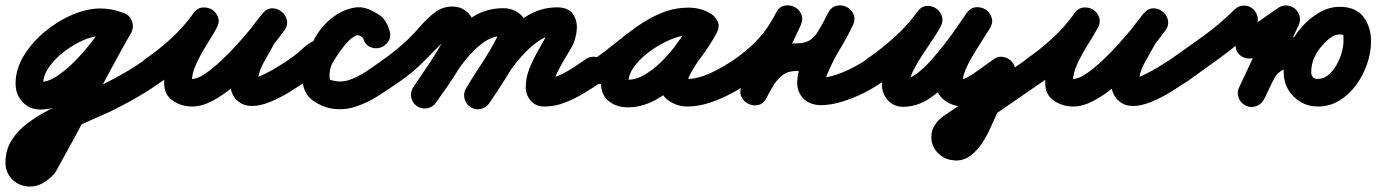

<svg xmlns="http://www.w3.org/2000/svg" viewBox="-94 -335 5040 703"><path d="M386 -223Q379 -203 359.5 -194.5Q340 -186 321 -194Q309 -199 298 -201Q287 -203 273 -203Q246 -203 210.5 -187.5Q175 -172 141.5 -146.5Q108 -121 86 -90Q64 -59 64 -29Q64 -28 59.5 -31.5Q55 -35 55 -35Q80 -35 108.5 -52.5Q137 -70 166 -97.5Q195 -125 221 -156Q247 -187 267 -216Q287 -245 297 -264Q307 -282 327 -288Q347 -294 366 -285Q384 -275 390 -255Q396 -235 387 -216Q366 -177 330.5 -128.5Q295 -80 250 -36Q205 8 155 37Q105 66 55 66Q14 66 -11.5 38.5Q-37 11 -37 -29Q-37 -81 -7.5 -130Q22 -179 69.5 -218.5Q117 -258 171 -281Q225 -304 273 -304Q316 -304 357 -288Q377 -281 385.5 -261.5Q394 -242 386 -223ZM367 -284Q385 -274 390.5 -253.5Q396 -233 386 -215Q315 -89 248 39Q181 167 110 294Q110 294 107 298Q104 303 103 303Q87 321 64.5 334.5Q42 348 16 348Q-22 348 -48 323Q-74 298 -74 260Q-74 215 -52 179.5Q-30 144 6.5 116.5Q43 89 86 67Q129 45 171.5 27Q214 9 247 -8Q297 -32 345.5 -59Q394 -86 439 -118Q456 -130 476.5 -126.5Q497 -123 509 -106Q521 -89 517.5 -68.5Q514 -48 497 -36Q458 -8 417 16Q376 40 333 62Q314 72 277 88Q240 104 197.5 124Q155 144 116 166.5Q77 189 52 213Q27 237 27 260Q27 259 26 258Q26 256 25 255Q21 249 17 247Q17 247 16 247Q19 247 22 243Q25 239 29 235Q29 235 25 240Q22 245 22 244Q92 118 159.5 -10.5Q227 -139 298 -265Q308 -283 328.5 -288.5Q349 -294 367 -284Z M438 -119Q488 -153 533.5 -195Q579 -237 614 -286Q628 -306 647.5 -307.5Q667 -309 682 -300Q698 -290 704.5 -271.5Q711 -253 699 -232Q683 -203 661.5 -169Q640 -135 624 -100Q608 -65 608 -32Q608 -29 607.5 -33.5Q607 -38 605 -40Q601 -48 599.5 -47Q598 -46 609 -46Q629 -46 657 -65Q685 -84 716.5 -113.5Q748 -143 777.5 -176Q807 -209 830.5 -238Q854 -267 865 -282Q879 -302 899 -302.5Q919 -303 935 -291Q950 -280 955.5 -260.5Q961 -241 946 -222Q936 -210 925.5 -197.5Q915 -185 908 -172Q908 -172 908 -172Q908 -172 908 -173Q908 -173 908.5 -173Q909 -173 909 -173Q891 -141 870.5 -104Q850 -67 850 -30Q850 -30 850.5 -29Q851 -28 850 -31Q849 -32 849 -33Q849 -33 849 -33Q849 -33 849 -34Q848 -34 848 -34Q848 -34 848 -34Q852 -27 850 -29.5Q848 -32 843.5 -37.5Q839 -43 835 -45Q834 -46 830 -47Q826 -48 829 -48Q839 -48 857.5 -56Q876 -64 897 -75.5Q918 -87 936.5 -99Q955 -111 966 -118Q983 -130 1003.5 -126.5Q1024 -123 1036 -106Q1048 -89 1044.5 -68.5Q1041 -48 1024 -36Q1000 -19 966 2Q932 23 895.5 38Q859 53 829 53Q803 53 785.5 41.5Q768 30 760 14Q760 14 760 14Q760 14 759 14Q759 13 759 13Q759 13 759 13Q749 -6 749 -30Q749 -82 772.5 -129Q796 -176 819 -221Q819 -221 819.5 -221Q820 -221 820 -221Q820 -222 820 -222Q820 -222 820 -222Q830 -239 842 -254Q854 -269 866 -284Q882 -304 901.5 -304.5Q921 -305 936 -293Q951 -282 956 -263Q961 -244 947 -224Q928 -197 899 -161Q870 -125 834.5 -87.5Q799 -50 760 -17.5Q721 15 682.5 35Q644 55 609 55Q570 55 538.5 33.5Q507 12 507 -32Q507 -76 524 -119Q541 -162 565.5 -203.5Q590 -245 611 -282Q623 -303 643 -304.5Q663 -306 679 -295Q696 -285 703 -266Q710 -247 696 -228Q656 -171 604 -122.5Q552 -74 496 -35Q478 -24 457.5 -27.5Q437 -31 425 -48Q414 -66 417.5 -86.5Q421 -107 438 -119Z M966 -119Q988 -133 1010 -153.5Q1032 -174 1054 -185Q1055 -186 1052 -181.5Q1049 -177 1050 -178Q1065 -212 1092.5 -242.5Q1120 -273 1156 -291.5Q1192 -310 1231 -306Q1231 -306 1235 -305Q1239 -305 1240 -305Q1275 -295 1298 -278Q1321 -261 1332 -223Q1339 -200 1328 -183.5Q1317 -167 1300 -161Q1282 -155 1263.5 -162Q1245 -169 1237 -192Q1235 -195 1234 -196Q1234 -196 1234.5 -196Q1235 -196 1235 -195Q1236 -195 1236 -194.5Q1236 -194 1236 -194Q1235 -196 1233 -198Q1231 -200 1229 -201Q1229 -201 1228.5 -201Q1228 -201 1228 -202Q1228 -202 1227.5 -202Q1227 -202 1227 -202Q1216 -211 1199.5 -199.5Q1183 -188 1167 -168Q1151 -148 1139 -129.5Q1127 -111 1124 -105Q1124 -105 1124 -105Q1124 -105 1124 -105Q1124 -106 1124 -106Q1124 -106 1124 -106Q1117 -93 1114 -76Q1111 -59 1114 -44Q1115 -42 1122.5 -40.5Q1130 -39 1137 -38Q1137 -38 1136.5 -38Q1136 -38 1136 -38Q1136 -38 1136 -38Q1136 -38 1136 -38Q1165 -33 1197.5 -47Q1230 -61 1260 -82Q1290 -103 1311 -118Q1328 -130 1348.5 -126.5Q1369 -123 1381 -106Q1393 -89 1389.5 -68.5Q1386 -48 1369 -36Q1333 -11 1292.5 15Q1252 41 1208 55.5Q1164 70 1118 62Q1118 62 1118 62Q1118 62 1118 62Q1118 62 1117.5 62Q1117 62 1117 62Q1083 55 1053 34Q1023 13 1016 -24Q1009 -56 1014.5 -90.5Q1020 -125 1036 -154Q1036 -154 1036 -154Q1036 -154 1036 -155Q1036 -155 1036 -155Q1036 -155 1036 -155Q1054 -186 1080.5 -220Q1107 -254 1140 -279Q1173 -304 1210 -308Q1247 -312 1287 -284Q1287 -284 1286.5 -284Q1286 -284 1286 -284Q1286 -285 1285.5 -285Q1285 -285 1285 -285Q1291 -281 1296.5 -276Q1302 -271 1308 -266Q1308 -266 1308 -265.5Q1308 -265 1309 -265Q1309 -264 1309.5 -264Q1310 -264 1310 -264Q1323 -248 1331 -226Q1340 -203 1328.5 -186.5Q1317 -170 1299 -164Q1280 -158 1261 -164.5Q1242 -171 1236 -195Q1233 -204 1226.5 -204.5Q1220 -205 1212 -207Q1212 -207 1217 -207Q1221 -206 1221 -206Q1206 -207 1189.5 -195Q1173 -183 1160 -166Q1147 -149 1142 -138Q1133 -118 1111.5 -98.5Q1090 -79 1065 -62.5Q1040 -46 1022 -35Q1004 -23 983.5 -27.5Q963 -32 952 -49Q940 -67 944.5 -87.5Q949 -108 966 -119Z M1311 -118Q1359 -152 1400 -191Q1422 -212 1446.5 -240.5Q1471 -269 1499 -290Q1527 -311 1562 -311Q1599 -311 1622 -285.5Q1645 -260 1645 -224Q1645 -198 1629 -162Q1613 -126 1589 -87.5Q1565 -49 1541.5 -15Q1518 19 1502 41Q1490 58 1469.5 61.5Q1449 65 1432 53Q1415 41 1411.5 20.5Q1408 0 1420 -17Q1427 -28 1442 -49.5Q1457 -71 1474.5 -97.5Q1492 -124 1507.5 -149.5Q1523 -175 1533.5 -195Q1544 -215 1544 -224Q1544 -225 1545.5 -220.5Q1547 -216 1556 -212Q1557 -211 1560 -210.5Q1563 -210 1562 -210Q1560 -210 1555 -205.5Q1550 -201 1548 -200Q1503 -157 1462 -114.5Q1421 -72 1369 -36Q1352 -24 1331.5 -27.5Q1311 -31 1299 -48Q1287 -65 1290.5 -85.5Q1294 -106 1311 -118ZM1432 53Q1415 41 1411.5 20.5Q1408 0 1420 -17Q1449 -59 1482.5 -109Q1516 -159 1555.5 -203.5Q1595 -248 1642.5 -276.5Q1690 -305 1749 -305Q1784 -305 1810 -283.5Q1836 -262 1836 -225Q1836 -200 1820.5 -164Q1805 -128 1782 -89Q1759 -50 1736 -15Q1713 20 1698 42Q1687 59 1666.5 63.5Q1646 68 1628 56Q1611 45 1606.5 24.5Q1602 4 1614 -14Q1622 -26 1636.5 -48.5Q1651 -71 1668 -98.5Q1685 -126 1700.5 -152Q1716 -178 1725.5 -198Q1735 -218 1735 -225Q1735 -227 1735.5 -223.5Q1736 -220 1737 -218Q1740 -209 1745.5 -206.5Q1751 -204 1749 -204Q1709 -204 1673.5 -177.5Q1638 -151 1607 -111.5Q1576 -72 1549.5 -30.5Q1523 11 1502 41Q1490 58 1469.5 61.5Q1449 65 1432 53ZM1630 58Q1612 47 1607 27Q1602 7 1612 -11Q1637 -53 1670.5 -103.5Q1704 -154 1745 -200Q1786 -246 1834.5 -276Q1883 -306 1938 -308Q1983 -310 2001.5 -286.5Q2020 -263 2018 -229Q2016 -195 2000 -164Q1988 -143 1972.5 -117.5Q1957 -92 1944.5 -65.5Q1932 -39 1932 -16Q1932 -16 1932 -17.5Q1932 -19 1932 -20Q1931 -23 1930 -26Q1924 -37 1912 -43Q1908 -44 1902.5 -45Q1897 -46 1899 -46Q1924 -46 1952 -58.5Q1980 -71 2006 -88Q2032 -105 2051 -119Q2069 -130 2089.5 -126.5Q2110 -123 2122 -106Q2133 -88 2129.5 -67.5Q2126 -47 2109 -35Q2079 -15 2044.5 6Q2010 27 1973.5 41Q1937 55 1899 55Q1868 55 1849.5 34Q1831 13 1831 -16Q1831 -50 1844.5 -84Q1858 -118 1876.5 -150Q1895 -182 1911 -212Q1915 -220 1918 -226Q1919 -230 1920 -234Q1920 -234 1920 -234Q1920 -226 1925 -219Q1929 -213 1935 -210Q1940 -207 1942 -207Q1905 -206 1868.5 -178Q1832 -150 1799.5 -109.5Q1767 -69 1741 -28Q1715 13 1699 40Q1688 58 1668 63.5Q1648 69 1630 58Z M2081 -118Q2121 -146 2160.5 -178.5Q2200 -211 2242.5 -240.5Q2285 -270 2330.5 -288.5Q2376 -307 2428 -307Q2450 -307 2472 -301Q2494 -295 2512 -282Q2532 -268 2533.5 -248.5Q2535 -229 2525 -214Q2515 -198 2496.5 -191.5Q2478 -185 2458 -197Q2449 -202 2443 -204Q2437 -206 2426 -206Q2399 -206 2362 -190.5Q2325 -175 2289.5 -150Q2254 -125 2230.5 -94.5Q2207 -64 2207 -34Q2207 -30 2206.5 -32Q2206 -34 2205 -36Q2198 -46 2196 -44.5Q2194 -43 2205 -43Q2239 -43 2275 -66.5Q2311 -90 2343.5 -125.5Q2376 -161 2401.5 -198Q2427 -235 2442 -262Q2454 -284 2474 -287.5Q2494 -291 2510 -282Q2527 -273 2534.5 -254.5Q2542 -236 2530 -214Q2522 -198 2504.5 -173Q2487 -148 2468 -120Q2449 -92 2436 -68.5Q2423 -45 2423 -32Q2423 -33 2423 -35Q2422 -38 2420 -40Q2419 -43 2416 -45Q2413 -47 2416 -46Q2419 -46 2423 -46Q2451 -46 2482.5 -57.5Q2514 -69 2544 -86Q2574 -103 2596 -118Q2613 -130 2633.5 -126.5Q2654 -123 2666 -106Q2678 -89 2674.5 -68.5Q2671 -48 2654 -36Q2623 -14 2584 7Q2545 28 2503.5 41.5Q2462 55 2423 55Q2385 55 2353.5 33Q2322 11 2322 -32Q2322 -71 2344 -111Q2366 -151 2394.5 -189.5Q2423 -228 2442 -262Q2454 -284 2474 -287.5Q2494 -291 2510 -282Q2527 -273 2534.5 -254.5Q2542 -236 2530 -214Q2508 -173 2473.5 -126Q2439 -79 2396.5 -37Q2354 5 2305 31.5Q2256 58 2205 58Q2162 58 2134 34.5Q2106 11 2106 -34Q2106 -76 2126.5 -115.5Q2147 -155 2181 -189.5Q2215 -224 2257.5 -250.5Q2300 -277 2343.5 -292Q2387 -307 2426 -307Q2471 -307 2508 -285Q2529 -273 2530.5 -253Q2532 -233 2521 -216Q2511 -200 2492 -193Q2473 -186 2454 -200Q2448 -204 2441 -205Q2434 -206 2428 -206Q2388 -206 2350 -188Q2312 -170 2275.5 -142.5Q2239 -115 2204.5 -86Q2170 -57 2139 -36Q2122 -24 2101 -27.5Q2080 -31 2069 -48Q2057 -65 2060.5 -86Q2064 -107 2081 -118Z M2584 -48Q2572 -65 2575.5 -86Q2579 -107 2596 -118Q2648 -155 2683 -193Q2718 -231 2747 -287Q2758 -310 2777.5 -314Q2797 -318 2814 -310Q2831 -302 2839.5 -284Q2848 -266 2838 -243Q2807 -177 2776 -111Q2745 -45 2714 21Q2703 44 2683.5 48.5Q2664 53 2647 44Q2630 36 2621 18Q2612 0 2623 -22Q2644 -64 2670 -99Q2696 -134 2733 -155Q2770 -176 2821 -176Q2857 -176 2877 -192Q2897 -208 2910 -233.5Q2923 -259 2938 -288Q2950 -310 2969.5 -314Q2989 -318 3005 -310Q3022 -302 3030.5 -284Q3039 -266 3029 -244Q3009 -200 2984 -159.5Q2959 -119 2940 -75Q2936 -66 2932.5 -57Q2929 -48 2928 -38Q2927 -33 2927 -32Q2924 -36 2923.5 -39Q2923 -42 2919 -46Q2918 -47 2913.5 -49Q2909 -51 2911 -51Q2937 -51 2968 -61.5Q2999 -72 3029 -87.5Q3059 -103 3080 -118Q3097 -130 3117.5 -126.5Q3138 -123 3150 -106Q3162 -89 3158.5 -68.5Q3155 -48 3138 -36Q3109 -15 3069.5 5Q3030 25 2988.5 37.5Q2947 50 2911 50Q2889 50 2870 41.5Q2851 33 2838 14Q2823 -10 2825 -40Q2827 -70 2840 -103Q2853 -136 2871.5 -169Q2890 -202 2908 -232Q2926 -262 2937 -285Q2947 -308 2967 -311.5Q2987 -315 3004 -307Q3021 -298 3030 -280Q3039 -262 3028 -241Q3002 -193 2977.5 -155.5Q2953 -118 2917 -96.5Q2881 -75 2821 -75Q2791 -75 2771.5 -60Q2752 -45 2738.5 -23Q2725 -1 2713 22Q2702 45 2682.5 49.5Q2663 54 2646 45Q2629 37 2620.5 19Q2612 1 2622 -21Q2653 -88 2684 -154Q2715 -220 2746 -286Q2757 -308 2776.5 -312.5Q2796 -317 2813 -308Q2831 -300 2839.5 -282Q2848 -264 2837 -241Q2802 -174 2759 -126.5Q2716 -79 2654 -36Q2637 -24 2616 -27.5Q2595 -31 2584 -48Z M3067 -48Q3056 -65 3059.5 -86Q3063 -107 3080 -119Q3131 -154 3179.5 -197.5Q3228 -241 3265 -292Q3278 -311 3297.5 -313Q3317 -315 3332 -305Q3347 -296 3354 -278Q3361 -260 3351 -239Q3339 -217 3320.5 -189.5Q3302 -162 3282.5 -132.5Q3263 -103 3249.5 -75.5Q3236 -48 3236 -26Q3236 -27 3236 -27Q3235 -33 3230.5 -37Q3226 -41 3221 -43Q3219 -44 3214.5 -44.5Q3210 -45 3212 -45Q3234 -45 3260 -63.5Q3286 -82 3313 -112Q3340 -142 3365.5 -175Q3391 -208 3411.5 -238Q3432 -268 3446 -288Q3460 -307 3479.5 -308.5Q3499 -310 3515 -300Q3530 -290 3536.5 -271.5Q3543 -253 3531 -232Q3519 -213 3502.5 -187.5Q3486 -162 3469.5 -134.5Q3453 -107 3442 -81.5Q3431 -56 3431 -36Q3431 -27 3430.5 -34Q3430 -41 3430 -42Q3429 -47 3427.5 -46.5Q3426 -46 3433 -46Q3438 -46 3452 -54Q3466 -62 3483.5 -74.5Q3501 -87 3517.5 -99Q3534 -111 3544 -118Q3559 -129 3575.5 -127Q3592 -125 3605 -115Q3617 -105 3622 -89Q3627 -73 3619 -56Q3572 46 3526 147Q3526 147 3526 147Q3526 147 3526 147Q3526 147 3526 147Q3526 147 3526 147Q3514 172 3497 196Q3480 220 3457 236.5Q3434 253 3404 253Q3403 253 3402 252Q3402 252 3402 252Q3402 252 3402 252Q3403 252 3403 252Q3403 252 3403 252Q3368 252 3342 227Q3316 202 3316 167Q3316 142 3329 122.5Q3342 103 3362 89Q3362 89 3362 89Q3362 89 3362 89Q3362 89 3362 89Q3362 89 3362 89Q3438 38 3514 -14Q3590 -66 3665 -118Q3682 -130 3702.5 -126.5Q3723 -123 3735 -106Q3747 -89 3743.5 -68.5Q3740 -48 3723 -36Q3647 17 3571 69Q3495 121 3418 173Q3418 173 3418 173Q3418 173 3418 173Q3418 173 3418 173Q3418 173 3418 173Q3414 176 3414.5 176.5Q3415 177 3416 173Q3416 171 3416.5 168.5Q3417 166 3417 167Q3417 167 3417 166Q3417 165 3416 163Q3415 158 3413 155Q3411 153 3405.5 152Q3400 151 3403 151Q3403 151 3403 151.5Q3403 152 3404 152Q3404 152 3404 152Q3404 152 3404 152Q3404 152 3404 152Q3405 152 3411.5 142.5Q3418 133 3425 121.5Q3432 110 3434 105Q3434 105 3434 105Q3434 105 3434 105Q3434 105 3434 105Q3434 105 3434 105Q3457 54 3480.5 3.5Q3504 -47 3527 -98Q3535 -115 3553.5 -111.5Q3572 -108 3587 -94Q3603 -81 3610 -63.5Q3617 -46 3602 -36Q3579 -20 3550.5 1.5Q3522 23 3491.5 39Q3461 55 3433 55Q3407 55 3383.5 44Q3360 33 3345 12.5Q3330 -8 3330 -36Q3330 -78 3349.5 -121.5Q3369 -165 3395.5 -206Q3422 -247 3443 -284Q3456 -304 3476 -305.5Q3496 -307 3512 -296Q3528 -286 3535 -267Q3542 -248 3528 -228Q3501 -191 3467.5 -143Q3434 -95 3394 -49.5Q3354 -4 3308.5 26Q3263 56 3213 56Q3178 56 3156.5 31.5Q3135 7 3135 -26Q3135 -62 3148.5 -95.5Q3162 -129 3182.5 -161.5Q3203 -194 3224 -224.5Q3245 -255 3261 -285Q3272 -306 3291.5 -307.5Q3311 -309 3328 -299Q3345 -289 3352.5 -270.5Q3360 -252 3347 -233Q3305 -175 3250.5 -125.5Q3196 -76 3138 -35Q3121 -24 3100 -27.5Q3079 -31 3067 -48Z M3664 -119Q3714 -153 3759.5 -195Q3805 -237 3840 -286Q3854 -306 3873.5 -307.5Q3893 -309 3908 -300Q3924 -290 3930.5 -271.5Q3937 -253 3925 -232Q3909 -203 3887.5 -169Q3866 -135 3850 -100Q3834 -65 3834 -32Q3834 -29 3833.5 -33.5Q3833 -38 3831 -40Q3827 -48 3825.5 -47Q3824 -46 3835 -46Q3855 -46 3883 -65Q3911 -84 3942.5 -113.5Q3974 -143 4003.5 -176Q4033 -209 4056.5 -238Q4080 -267 4091 -282Q4105 -302 4125 -302.5Q4145 -303 4161 -291Q4176 -280 4181.5 -260.5Q4187 -241 4172 -222Q4162 -210 4151.5 -197.5Q4141 -185 4134 -172Q4134 -172 4134 -172Q4134 -172 4134 -173Q4134 -173 4134.5 -173Q4135 -173 4135 -173Q4117 -141 4096.5 -104Q4076 -67 4076 -30Q4076 -30 4076.5 -29Q4077 -28 4076 -31Q4075 -32 4075 -33Q4075 -33 4075 -33Q4075 -33 4075 -34Q4074 -34 4074 -34Q4074 -34 4074 -34Q4078 -27 4076 -29.5Q4074 -32 4069.5 -37.5Q4065 -43 4061 -45Q4060 -46 4056 -47Q4052 -48 4055 -48Q4065 -48 4083.5 -56Q4102 -64 4123 -75.5Q4144 -87 4162.5 -99Q4181 -111 4192 -118Q4209 -130 4229.5 -126.5Q4250 -123 4262 -106Q4274 -89 4270.5 -68.5Q4267 -48 4250 -36Q4226 -19 4192 2Q4158 23 4121.5 38Q4085 53 4055 53Q4029 53 4011.5 41.5Q3994 30 3986 14Q3986 14 3986 14Q3986 14 3985 14Q3985 13 3985 13Q3985 13 3985 13Q3975 -6 3975 -30Q3975 -82 3998.5 -129Q4022 -176 4045 -221Q4045 -221 4045.5 -221Q4046 -221 4046 -221Q4046 -222 4046 -222Q4046 -222 4046 -222Q4056 -239 4068 -254Q4080 -269 4092 -284Q4108 -304 4127.5 -304.5Q4147 -305 4162 -293Q4177 -282 4182 -263Q4187 -244 4173 -224Q4154 -197 4125 -161Q4096 -125 4060.5 -87.5Q4025 -50 3986 -17.5Q3947 15 3908.5 35Q3870 55 3835 55Q3796 55 3764.5 33.5Q3733 12 3733 -32Q3733 -76 3750 -119Q3767 -162 3791.5 -203.5Q3816 -245 3837 -282Q3849 -303 3869 -304.5Q3889 -306 3905 -295Q3922 -285 3929 -266Q3936 -247 3922 -228Q3882 -171 3830 -122.5Q3778 -74 3722 -35Q3704 -24 3683.5 -27.5Q3663 -31 3651 -48Q3640 -66 3643.5 -86.5Q3647 -107 3664 -119Z M4191 -117Q4251 -159 4312 -203Q4373 -247 4425 -299Q4440 -314 4460.5 -314.5Q4481 -315 4496 -300Q4511 -285 4511.5 -264.5Q4512 -244 4497 -229Q4442 -173 4377.5 -126.5Q4313 -80 4249 -34Q4232 -22 4211.5 -25.5Q4191 -29 4179 -46Q4167 -63 4170.5 -84Q4174 -105 4191 -117Z M4451 -213Q4485 -236 4519 -259.5Q4553 -283 4586 -306Q4603 -318 4624 -314Q4645 -310 4657 -293Q4668 -276 4664.5 -255.5Q4661 -235 4644 -223Q4610 -200 4576 -176.5Q4542 -153 4509 -129Q4492 -118 4471 -121.5Q4450 -125 4438 -142Q4427 -159 4430.5 -180Q4434 -201 4451 -213ZM4661 -243Q4629 -176 4597.5 -108Q4566 -40 4535 27Q4526 46 4506 53.5Q4486 61 4468 52Q4449 43 4441.5 23.5Q4434 4 4443 -15Q4475 -83 4506.5 -150.5Q4538 -218 4569 -286Q4578 -305 4597.5 -312Q4617 -319 4636 -310Q4655 -301 4662.5 -281.5Q4670 -262 4661 -243ZM4444 -17Q4455 -39 4467.5 -64.5Q4480 -90 4495 -113.5Q4510 -137 4530 -151Q4564 -176 4598 -188.5Q4632 -201 4674 -201Q4695 -201 4710 -186Q4725 -171 4725 -150Q4725 -129 4710 -114.5Q4695 -100 4674 -100Q4648 -100 4629 -92.5Q4610 -85 4588 -69Q4580 -63 4570 -44.5Q4560 -26 4550.5 -5Q4541 16 4534 29Q4524 48 4504 54Q4484 60 4466 51Q4447 41 4440.5 21Q4434 1 4444 -17ZM4825 -183Q4825 -198 4825 -203.5Q4825 -209 4811 -209Q4793 -209 4774.5 -194.5Q4756 -180 4741 -161Q4726 -142 4720 -127Q4720 -127 4720 -127Q4720 -127 4720 -127Q4720 -126 4719.5 -126Q4719 -126 4719 -126Q4707 -101 4707 -71Q4707 -46 4731 -46Q4752 -46 4769.5 -60.5Q4787 -75 4799.5 -97Q4812 -119 4818.5 -142Q4825 -165 4825 -183ZM4628 -169Q4628 -169 4628 -169Q4628 -169 4628 -169Q4643 -202 4671 -234.5Q4699 -267 4735.5 -288.5Q4772 -310 4811 -310Q4870 -310 4898 -273.5Q4926 -237 4926 -183Q4926 -144 4912 -102Q4898 -60 4872 -24.5Q4846 11 4810.5 33Q4775 55 4731 55Q4696 55 4667.5 38Q4639 21 4622.5 -7.5Q4606 -36 4606 -71Q4606 -124 4629 -170Q4629 -170 4628.5 -170Q4628 -170 4628 -169Z"/></svg>

Font: FRB American Cursive Guidelines Arrows Ultra
Style: Bold Italic
Weight: 1000
Italic angle: -25°
Version: Version 2.0;Modular Font Editor K font №1